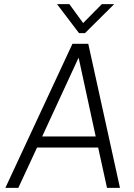

<svg xmlns="http://www.w3.org/2000/svg" viewBox="-20 -913 649 933"><path d="M364 -752 257 -893H317L384 -801L475 -893H535L393 -752ZM6 0 332 -700H409L563 0H500L457 -196H160L69 0ZM185 -250H445L362 -633Z"/></svg>

Font: Haskoy Light
Style: Italic
Weight: 300
Designer: Ertekin Erdin
Foundry: Ertekin Erdin
Version: Version 2.000; ttfautohint (v1.8.4.7-5d5b)